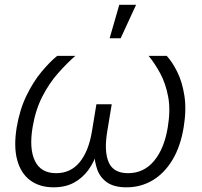

<svg xmlns="http://www.w3.org/2000/svg" viewBox="-20 -781 852 808"><path d="M205.6 7.3Q146.5 7.3 106.9 -22.2Q67.4 -51.8 52.2 -108.2Q37.1 -164.6 50.3 -245.1Q63 -320.3 91.6 -378.9Q120.1 -437.5 155 -479.2Q189.9 -521 220.7 -545.9H296.9Q261.2 -514.6 224.1 -472.7Q187 -430.7 158.2 -374.8Q129.4 -318.8 117.2 -245.6Q102.1 -155.3 127 -103.8Q151.9 -52.2 216.3 -52.2Q277.3 -52.2 315.2 -98.4Q353 -144.5 366.7 -227.1L385.7 -342.3H450.2L431.2 -227.1Q417.5 -144.5 437.3 -98.4Q457 -52.2 519 -52.2Q585.4 -52.2 628.4 -104Q671.4 -155.8 686 -245.1Q698.2 -318.4 687.7 -374Q677.2 -429.7 654.3 -472.2Q631.3 -514.6 605.5 -545.9H681.6Q705.1 -520.5 726.1 -478.3Q747.1 -436 756.1 -377.7Q765.1 -319.3 752.9 -245.1Q739.7 -164.6 705.8 -108.2Q671.9 -51.8 622.3 -22.2Q572.8 7.3 512.2 7.3Q460.9 7.3 431.4 -12.9Q401.9 -33.2 389.6 -66.7Q377.4 -100.1 377 -140.1H389.2Q376 -99.1 351.8 -65.7Q327.6 -32.2 291.5 -12.5Q255.4 7.3 205.6 7.3ZM441.4 -620.1 481.9 -760.7H552.7L487.8 -620.1Z"/></svg>

Font: Inter Light
Style: Italic
Weight: 300
Italic angle: -9.3988°
Designer: Rasmus Andersson
Foundry: rsms
Version: Version 4.001;git-66647c0bb